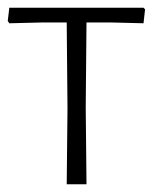

<svg xmlns="http://www.w3.org/2000/svg" viewBox="-25 -475 394 495"><path d="M349 -451 345 -415 265 -417H198L196 -198L198 0H147L149 -195L147 -417H81L-1 -415L-5 -421L-1 -455H345Z"/></svg>

Font: Luna Sans Light
Style: Regular
Weight: 300
Designer: Juan Pablo del Peral
Foundry: Huerta Tipografica
Version: Version 2.001; ttfautohint (v1.5)